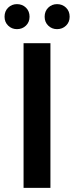

<svg xmlns="http://www.w3.org/2000/svg" viewBox="-20 -909 359 929"><path d="M2 -828Q2 -855 19.5 -872Q37 -889 62 -889Q88 -889 105.5 -872Q123 -855 123 -828Q123 -802 105.5 -785Q88 -768 62 -768Q37 -768 19.5 -785Q2 -802 2 -828ZM196 -828Q196 -855 213.5 -872Q231 -889 256 -889Q282 -889 299.5 -872Q317 -855 317 -828Q317 -802 299.5 -785Q282 -768 256 -768Q231 -768 213.5 -785Q196 -802 196 -828ZM94 -700H224V0H94Z"/></svg>

Font: Montserrat Alternates SemiBold
Style: Regular
Weight: 600
Designer: Julieta Ulanovsky
Foundry: Julieta Ulanovsky
Version: Version 7.200